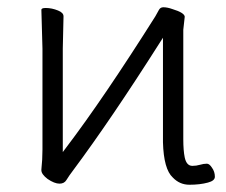

<svg xmlns="http://www.w3.org/2000/svg" viewBox="-20 -498 623 529"><path d="M429 -106V-377V-394L420 -380Q286 -169 181 -28Q171 -15 163 -2Q157 8 144 8Q130 8 111 -5Q94 -18 94 -29V-31Q97 -58 97 -86V-364L94 -471Q94 -476 106 -476Q123 -476 140 -469Q155 -463 155 -453L153 -364V-94V-79L162 -91Q266 -228 408 -453Q413 -462 418 -471Q422 -478 430 -478Q441 -478 455 -473Q488 -463 489 -452L485 -416V-415V-115Q485 -83 489 -64Q494 -41 510 -41Q521 -41 531 -44Q541 -47 550 -47Q557 -47 564 -36Q572 -25 572 -11Q572 0 553 5Q531 11 502 11Q475 11 456 -9Q431 -32 429 -106Z"/></svg>

Font: LXGW WenKai Lite Light
Style: Regular
Weight: 300
Designer: LXGW / Fontworks Inc.
Foundry: LXGW / Fontworks Inc.
Version: Version 1.511; March 25, 2025